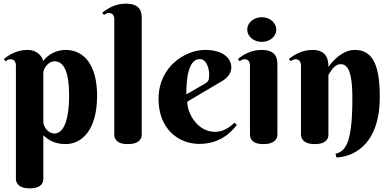

<svg xmlns="http://www.w3.org/2000/svg" viewBox="-20 -780 2137 1050"><path d="M67 198C67 212 73 250 142 250C211 250 217 215 217 198V-40C233 -26 267 8 339 8C425 8 511 -66 511 -256C511 -420 443 -507 339 -507C288 -507 242 -482 216 -446C213 -466 188 -507 130 -507C75 -507 31 -482 1 -457L11 -445C20 -452 27 -456 38 -456C59 -456 67 -440 67 -421ZM217 -382C217 -409 248 -445 277 -445C326 -445 358 -395 358 -256C358 -143 335 -50 278 -50C234 -50 217 -100 217 -110Z M755 -679C755 -708 753 -760 668 -760C613 -760 569 -735 539 -710L549 -698C558 -705 565 -709 576 -709C597 -709 605 -693 605 -674V-44C605 -30 609 8 678 8C747 8 755 -26 755 -43Z M1197 -338C1226 -356 1245 -381 1245 -411C1245 -462 1199 -507 1102 -507C993 -507 847 -416 847 -239C847 -75 956 7 1070 7C1183 7 1245 -57 1275 -97L1263 -109C1232 -82 1202 -59 1156 -59C1059 -59 1004 -161 1004 -224ZM1102 -323 999 -264C999 -320 1002 -457 1073 -457C1110 -457 1124 -404 1124 -371C1124 -341 1119 -334 1102 -323Z M1497 -426C1497 -455 1495 -507 1410 -507C1355 -507 1311 -482 1281 -457L1291 -445C1300 -452 1307 -456 1318 -456C1339 -456 1347 -440 1347 -421V-44C1347 -30 1351 8 1420 8C1489 8 1497 -27 1497 -44ZM1332 -618C1332 -581 1367 -551 1412 -551C1456 -551 1491 -581 1491 -618C1491 -655 1456 -686 1412 -686C1367 -686 1332 -655 1332 -618Z M1907 -243C1907 -5 1873 47 1815 61L1820 81C1890 79 2057 33 2057 -251C2057 -445 2007 -507 1919 -507C1838 -507 1776 -414 1776 -414C1776 -443 1774 -507 1689 -507C1634 -507 1590 -482 1560 -457L1570 -445C1579 -452 1586 -456 1597 -456C1618 -456 1626 -440 1626 -421V-44C1626 -30 1632 8 1701 8C1770 8 1776 -27 1776 -44V-370C1786 -383 1805 -429 1843 -429C1874 -429 1907 -407 1907 -243Z"/></svg>

Font: Berkshire Swash
Style: Regular
Weight: 700
Designer: Astigmatic (AOETI)
Foundry: Astigmatic (AOETI)
Version: Version 1.000